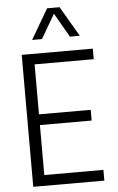

<svg xmlns="http://www.w3.org/2000/svg" viewBox="-64 -1043 669 1087"><g transform="rotate(-5 270.5 -500.0)"><path d="M282 -966 202 -829H146L246 -1000H317L417 -829H361ZM484 -690H148V-406H442V-345H148V-61H484V0H80V-750H484Z"/></g></svg>

Font: Orkney Light
Style: Regular
Weight: 300
Designer: Samuel Oakes and Alfredo Marco Pradil
Foundry: Alfredo Marco Pradil
Version: 1.0; ttfautohint (v1.5)